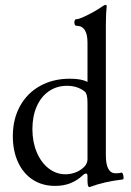

<svg xmlns="http://www.w3.org/2000/svg" viewBox="-20 -745 534 781"><path d="M479.5 -15.1Q439.9 -10.3 407.7 -2.9Q375.5 4.4 344.2 16.1Q341.3 16.1 339.6 13.4Q337.9 10.7 336.9 5.4Q335.9 0 335.9 -7.8V-27.8Q335.9 -39.1 330.6 -39.1Q327.6 -39.1 324 -37.4Q320.3 -35.6 316.9 -32.2Q293.5 -10.3 265.9 0.5Q238.3 11.2 204.1 11.2Q152.3 11.2 113.5 -13.9Q74.7 -39.1 53.5 -85Q32.2 -130.9 32.2 -191.4Q32.2 -260.3 61.3 -313.2Q90.3 -366.2 143.1 -395.5Q195.8 -424.8 264.2 -424.8Q288.1 -424.8 305.7 -421.6Q323.2 -418.5 335.9 -411.6V-571.8Q335.9 -606 324.7 -623Q313.5 -640.1 291 -640.1Q285.6 -640.1 283.4 -647Q281.2 -653.8 283.4 -660.4Q285.6 -667 291 -667Q299.8 -667 319.3 -675.8Q338.9 -684.6 359.4 -696Q379.9 -707.5 388.7 -713.9Q395.5 -718.8 401.1 -721.9Q406.7 -725.1 409.2 -725.1Q414.1 -725.1 414.1 -719.7Q411.1 -689.9 411.1 -671.4Q410.6 -661.1 410.6 -640.6V-112.8Q410.6 -76.7 420.7 -58.3Q430.7 -40 450.7 -40Q465.8 -40 475.1 -43Q477.5 -43.5 480 -36.6Q482.4 -29.8 482.7 -22.7Q482.9 -15.6 479.5 -15.1ZM325.2 -372.1Q311 -383.8 292.7 -389.9Q274.4 -396 252.9 -396Q210.9 -396 179 -374Q147 -352.1 129.4 -312Q111.8 -272 111.8 -219.7Q111.8 -168 129.4 -126Q147 -84 177.7 -60.1Q208.5 -36.1 246.1 -36.1Q263.7 -36.1 280.3 -41.3Q296.9 -46.4 310.5 -56.2Q323.2 -64.9 329.6 -75.4Q335.9 -85.9 335.9 -97.2V-326.2Q335.9 -345.2 333.3 -356.2Q330.6 -367.2 325.2 -372.1Z"/></svg>

Font: Junicode Two Beta VF
Style: Regular
Weight: 400
Designer: Peter S. Baker
Foundry: Briery Creek Software
Version: Version 1.031 beta; ttfautohint (v1.8.1.43-b0c9)